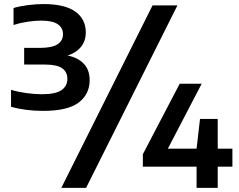

<svg xmlns="http://www.w3.org/2000/svg" viewBox="-20 -834 1146 922"><path d="M187 -301.5Q104 -301.5 33 -321V-402.5Q69.5 -392 108.2 -386.8Q147 -381.5 181.5 -381.5Q246.5 -381.5 275 -401Q303.5 -420.5 303.5 -455.5Q303.5 -488.5 278.5 -506.2Q253.5 -524 195.5 -524H96V-604H170.5Q229 -604 255.8 -621Q282.5 -638 282.5 -670Q282.5 -700.5 257.2 -717.8Q232 -735 177.5 -735Q147 -735 111.2 -729.5Q75.5 -724 45 -714V-795.5Q73 -804 112.2 -809.2Q151.5 -814.5 188.5 -814.5Q291 -814.5 341.5 -778.5Q392 -742.5 392 -678Q392 -637 368.2 -608.2Q344.5 -579.5 304.5 -567.5Q354 -557.5 382.2 -528Q410.5 -498.5 410.5 -449Q410.5 -381.5 357.8 -341.5Q305 -301.5 187 -301.5ZM274.5 68 712.5 -808H832L393.5 68ZM666 -33.5V-93.5L843 -432H948.5L786 -120H924L940.5 -263H1025.5V-120H1096V-33.5H1025.5V68H924V-33.5Z"/></svg>

Font: Encode Sans Expanded Expanded SemiBold
Style: Regular
Weight: 600
Width: 7
Designer: Multiple Designers
Foundry: Impallari Type
Version: Version 3.000; ttfautohint (v1.8.3) -l 8 -r 50 -G 200 -x 14 